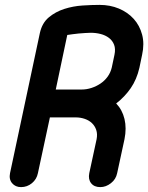

<svg xmlns="http://www.w3.org/2000/svg" viewBox="-20 -756 606 785"><path d="M314 -390Q334 -390 354 -396.5Q374 -403 391 -414.5Q408 -426 420 -442.5Q432 -459 437 -480L448 -532Q453 -556 446.5 -573Q440 -590 425.5 -601Q411 -612 391.5 -617Q372 -622 351 -622Q341 -622 328 -621Q315 -620 301.5 -619Q288 -618 276 -616Q264 -614 255 -613L208 -390ZM184 -276 135 -48Q130 -23 110.5 -7Q91 9 66 9Q43 9 29.5 -7Q16 -23 21 -48L143 -621Q152 -662 179.5 -685Q207 -708 243 -719.5Q279 -731 317.5 -733.5Q356 -736 387 -736Q430 -736 466 -721Q502 -706 526.5 -679Q551 -652 561 -614.5Q571 -577 561 -532L550 -479Q539 -431 514.5 -395.5Q490 -360 455 -333Q480 -307 489 -269.5Q498 -232 489 -187L459 -48Q454 -23 433.5 -7Q413 9 390 9Q365 9 352.5 -7Q340 -23 345 -48L375 -187Q379 -208 373.5 -224.5Q368 -241 356 -252.5Q344 -264 326.5 -270Q309 -276 290 -276Z"/></svg>

Font: VDS
Style: Bold Italic
Weight: 700
Designer: artmaker
Foundry: artmaker
Version: Version 1.000 2009 initial release